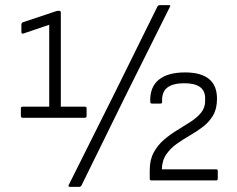

<svg xmlns="http://www.w3.org/2000/svg" viewBox="-20 -700 921 745"><path d="M68 -243Q61 -243 61 -250V-280Q61 -286 68 -286H171V-604L71 -570Q63 -568 63 -575V-603Q63 -612 70 -614L196 -656Q201 -658 205 -658H210Q216 -658 216 -651V-286H309Q316 -286 316 -280V-250Q316 -243 309 -243ZM251 25Q243 25 247 17L427 -343L591 -675Q594 -680 600 -680H635Q644 -680 639 -673L467 -328L296 20Q293 25 287 25ZM567 0Q561 0 561 -7V-39Q561 -80 576.5 -108.5Q592 -137 616.5 -158Q641 -179 668.5 -195.5Q696 -212 720.5 -228Q745 -244 760.5 -263Q776 -282 776 -309V-319Q776 -377 695 -377Q651 -377 629 -360Q607 -343 609 -304Q609 -298 602 -298H570Q563 -298 563 -305Q561 -362 596 -390.5Q631 -419 698 -419Q822 -419 822 -317Q822 -278 807 -252.5Q792 -227 768 -208.5Q744 -190 717 -174.5Q690 -159 666 -142Q642 -125 625.5 -101.5Q609 -78 608 -43H819Q825 -43 825 -37V-7Q825 0 819 0Z"/></svg>

Font: Sofia Sans Light
Style: Regular
Weight: 300
Designer: Botio Nikoltchev, Ani Petrova
Foundry: lettersoup
Version: Version 4.100; ttfautohint (v1.8.3)